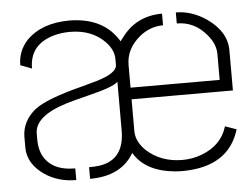

<svg xmlns="http://www.w3.org/2000/svg" viewBox="-42 -559 784 610"><g transform="rotate(-5 349.5 -254.0)"><path d="M25.4 -118.2Q25.4 -66.4 77.1 -30.3Q120.1 -1 177.7 -1V-38.1Q99.6 -38.1 74.2 -92.8Q65.4 -113.3 65.4 -138.7V-158.2Q64.5 -213.9 167 -246.1Q189.5 -252.9 236.3 -264.6Q321.3 -285.2 335 -300.8V-145.5Q335 -51.8 254.9 -40Q239.3 -38.1 221.7 -38.1V-1Q321.3 -1 362.3 -71.3Q398.4 -9.8 493.2 -1Q505.9 0 517.6 0Q664.1 -1 699.2 -117.2L663.1 -129.9Q645.5 -70.3 580.1 -45.9Q550.8 -35.2 519.5 -35.2Q451.2 -35.2 405.3 -77.1Q376 -105.5 375 -137.7V-241.2H698.2V-369.1Q698.2 -428.7 636.7 -471.7Q589.8 -503.9 539.1 -503.9V-468.8Q594.7 -468.8 632.8 -423.8Q659.2 -393.6 659.2 -360.4V-278.3H375V-350.6Q375 -401.4 418.9 -438.5Q453.1 -466.8 495.1 -466.8V-503.9Q410.2 -503.9 362.3 -435.5Q358.4 -431.6 356.4 -427.7Q309.6 -506.8 200.2 -507.8Q111.3 -507.8 62.5 -458Q32.2 -424.8 32.2 -379.9L68.4 -366.2Q68.4 -442.4 146.5 -464.8Q170.9 -471.7 198.2 -471.7Q269.5 -471.7 311.5 -426.8Q335 -401.4 335 -373V-354.5Q335 -328.1 268.6 -308.6Q253.9 -304.7 222.7 -295.9Q110.4 -267.6 70.3 -238.3Q26.4 -203.1 25.4 -153.3Z"/></g></svg>

Font: Post No Bills Colombo Light
Style: Regular
Weight: 300
Designer: Kosala Senevirathne, Siva Puranthara, Lasantha Premarathna, Tharique Azeez
Foundry: Mooniak
Version: Version 1.220 ; ttfautohint (v1.6)